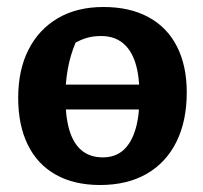

<svg xmlns="http://www.w3.org/2000/svg" viewBox="-20 -520 580 549"><path d="M104 -207V-278H441V-207ZM266 9Q192 9 139.5 -20.5Q87 -50 59.5 -106Q32 -162 32 -240Q32 -320 61.5 -378Q91 -436 145.5 -468Q200 -500 276 -500Q351 -500 404.5 -471Q458 -442 486 -387Q514 -332 514 -256Q514 -174 484.5 -114.5Q455 -55 399.5 -23Q344 9 266 9ZM274 -70Q309 -70 332 -90Q355 -110 367 -149Q379 -188 379 -246Q379 -303 367 -340.5Q355 -378 330.5 -397.5Q306 -417 269 -417Q247 -417 229.5 -412Q212 -407 196 -398Q181 -362 174 -323.5Q167 -285 167 -242Q167 -186 178.5 -147.5Q190 -109 214 -89.5Q238 -70 274 -70Z"/></svg>

Font: Piazzolla 24pt
Style: Bold
Weight: 700
Designer: Juan Pablo del Peral
Foundry: Huerta Tipografica
Version: Version 2.005